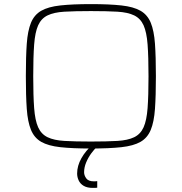

<svg xmlns="http://www.w3.org/2000/svg" viewBox="-20 -716 886 936"><path d="M423 8Q333 8 274 1.5Q215 -5 181 -24.5Q147 -44 131 -83Q115 -122 110.5 -185.5Q106 -249 106 -344Q106 -439 110.5 -502.5Q115 -566 131 -605Q147 -644 181 -663.5Q215 -683 274 -689.5Q333 -696 423 -696Q513 -696 572 -689.5Q631 -683 665 -663.5Q699 -644 715 -605Q731 -566 735.5 -502.5Q740 -439 740 -344Q740 -249 735.5 -185.5Q731 -122 715 -83Q699 -44 665 -24.5Q631 -5 572 1.5Q513 8 423 8ZM423 -26Q501 -26 552 -29Q603 -32 634 -47Q665 -62 680 -95.5Q695 -129 699.5 -189Q704 -249 704 -344Q704 -439 699.5 -499Q695 -559 680 -592.5Q665 -626 634 -641Q603 -656 552 -659Q501 -662 423 -662Q345 -662 294 -659Q243 -656 212 -641Q181 -626 166 -592.5Q151 -559 146.5 -499Q142 -439 142 -344Q142 -249 146.5 -189Q151 -129 166 -95.5Q181 -62 212 -47Q243 -32 294 -29Q345 -26 423 -26ZM432 200Q405 200 388 190Q371 180 363.5 163.5Q356 147 356 130Q356 92 377 55Q398 18 431 -10L453 0Q440 11 425 31.5Q410 52 400 76Q390 100 390 124Q390 139 400.5 153.5Q411 168 437 168Q440 168 443.5 168Q447 168 454 167V199Q447 200 443 200Q439 200 432 200Z"/></svg>

Font: Saira Expanded Thin
Style: Regular
Weight: 250
Width: 7
Designer: Hector Gatti with collaboration of the Omnibus-Type team
Foundry: Omnibus-Type
Version: Version 1.101